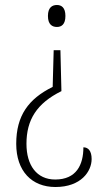

<svg xmlns="http://www.w3.org/2000/svg" viewBox="-20 -560 424 769"><path d="M208 -540C189 -540 172 -530 172 -496C172 -462 189 -452 208 -452C226 -452 242 -462 242 -496C242 -530 226 -540 208 -540ZM226 -195 222 -359H195L191 -212C94 -164 45 -97 45 16C45 125 107 189 202 189C305 189 347 126 347 77C347 44 333 30 314 30C314 100 286 159 201 159C127 159 86 102 86 16C86 -80 127 -146 226 -195Z"/></svg>

Font: Noto Serif Hebrew Condensed ExtraLight
Style: Regular
Weight: 200
Width: 3
Designer: Monotype Design Team
Foundry: Monotype Imaging Inc.
Version: Version 2.004